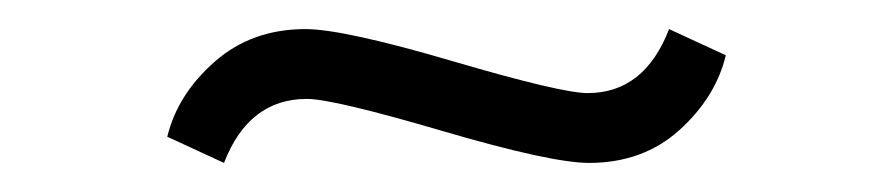

<svg xmlns="http://www.w3.org/2000/svg" viewBox="-20 -297 613 132"><path d="M95 -203Q102 -232 127.5 -254.5Q153 -277 190 -277Q216 -277 291 -255Q366 -233 384 -233Q423 -233 440 -277L479 -259Q472 -230 447 -207.5Q422 -185 385 -185Q359 -185 284 -207Q209 -229 191 -229Q151 -229 134 -185Z"/></svg>

Font: Dihjauti
Style: Bold
Weight: 700
Designer: T. Christopher White
Version: Version 3.0.0